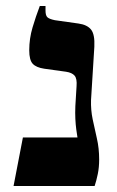

<svg xmlns="http://www.w3.org/2000/svg" viewBox="-20 -617 388 637"><path d="M25 0 56 -161H237Q235 -173 233 -188Q231 -203 230 -222.5Q229 -242 230 -265L234 -331Q236 -356 227.5 -366Q219 -376 199 -379L127 -389Q100 -393 88.5 -405.5Q77 -418 77 -450Q77 -489 88 -526Q99 -563 112 -597H131V-582Q131 -566 137 -560Q143 -554 162 -550L240 -539Q269 -535 282 -519Q295 -503 293 -462L282 -285Q281 -252 287.5 -221Q294 -190 301.5 -157.5Q309 -125 309 -88Q309 -62 304.5 -40Q300 -18 294 0Z"/></svg>

Font: Frank Ruhl Libre
Style: Bold
Weight: 700
Designer: Yanek Iontef
Foundry: Fontef
Version: Version 6.004